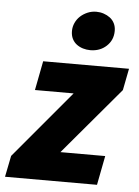

<svg xmlns="http://www.w3.org/2000/svg" viewBox="-62 -769 587 811"><g transform="rotate(5 231.0 -364.0)"><path d="M-10 0 8 -90 248 -376H84L108 -500H472L454 -408L214 -124H404L380 0ZM302 -564Q286 -564 271 -568.5Q256 -573 244 -582Q232 -591 225 -605Q218 -619 218 -638Q218 -656 225.5 -672.5Q233 -689 246 -701Q259 -713 276.5 -720.5Q294 -728 314 -728Q330 -728 345 -723Q360 -718 372 -709Q384 -700 391 -686Q398 -672 398 -654Q398 -615 370.5 -589.5Q343 -564 302 -564Z"/></g></svg>

Font: mr_Source Sans Pro
Style: Italic
Weight: 900
Italic angle: -11°
Designer: Paul D. Hunt
Foundry: Adobe Systems Incorporated
Version: Version 1.076;July 10, 2024;FontCreator 11.5.0.2430 64-bit